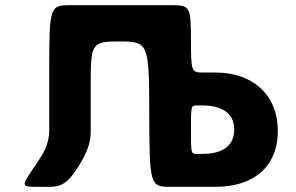

<svg xmlns="http://www.w3.org/2000/svg" viewBox="-20 -723 1143 741"><path d="M739 -316H762C825 -316 884 -294 884 -223C884 -151 825 -129 762 -129H739C717 -129 717 -132 717 -222C717 -313 717 -316 739 -316ZM330 -217V-390C330 -558 333 -563 443 -563C553 -563 556 -555 556 -282C557 -10 559 -2 636 -2H716H813C950 -2 1052 -72 1052 -218C1052 -362 950 -443 813 -443H765C718 -443 717 -447 717 -573C716 -699 714 -703 637 -703H557H330H250C173 -703 170 -696 170 -460V-217C169 -176 155 -143 133 -110C60 0 53 -2 131 -2C208 -2 233 9 300 -110C320 -146 331 -183 330 -217Z"/></svg>

Font: Hussar Print
Style: Bold
Weight: 700
Foundry: Cannot Into Space Fonts
Version: Version 2.00